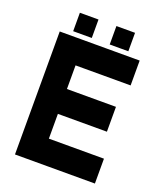

<svg xmlns="http://www.w3.org/2000/svg" viewBox="-151 -929 871 1027"><g transform="rotate(20 285.0 -415.5)"><path d="M57.5 0V-700H512.5V-558.5H199V-424H478V-282.5H199V-141.5H512.5V0ZM130 -71H447.5H130V-353.5H412.5H130V-629.5H447.5H130ZM332.5 -726V-831H438.5V-726ZM124.5 -726V-831H230.5V-726ZM177 -773H176.5V-783H177ZM386 -773H385.5V-783H386Z"/></g></svg>

Font: Tourney Black
Style: Regular
Weight: 900
Version: Version 1.015